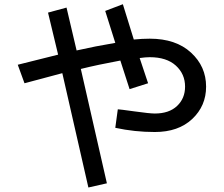

<svg xmlns="http://www.w3.org/2000/svg" viewBox="-20 -793 1040 892"><path d="M515.6 -199.2 527.3 -285.2Q535.2 -285.2 605.5 -275.4Q675.8 -265.6 699.2 -265.6Q765.6 -265.6 802.7 -300.8Q839.8 -335.9 839.8 -390.6Q839.8 -449.2 796.9 -488.3Q753.9 -527.3 675.8 -527.3Q656.2 -527.3 628.9 -523.4L668 -406.2L582 -378.9L539.1 -511.7Q433.6 -492.2 355.5 -472.7L476.6 58.6L390.6 78.1L269.5 -453.1L93.8 -406.2L62.5 -492.2L250 -539.1L203.1 -734.4L289.1 -757.8L335.9 -558.6Q421.9 -578.1 515.6 -593.8L468.8 -742.2L550.8 -773.4L601.6 -609.4Q640.6 -613.3 675.8 -613.3Q796.9 -613.3 867.2 -548.8Q937.5 -484.4 937.5 -390.6Q937.5 -300.8 873 -240.2Q808.6 -179.7 699.2 -179.7Q605.5 -179.7 515.6 -199.2Z"/></svg>

Font: WenQuanYi Micro Hei Mono
Style: Regular
Weight: 400
Foundry: Ascender Corporation
Version: Version 0.2.0-beta